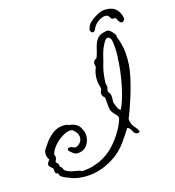

<svg xmlns="http://www.w3.org/2000/svg" viewBox="-151 -866 999 1096"><g transform="rotate(-20 348.0 -318.0)"><path d="M304 94Q284 101 258 106Q232 111 204 111Q174 111 144 104.5Q114 98 89 84Q70 76 55 65.5Q40 55 40 41V40L39 39Q29 38 26.5 32.5Q24 27 24 20Q24 16 24 12.5Q24 9 25 6Q16 -4 9.5 -11Q3 -18 3 -25Q3 -35 20 -52L19 -53Q14 -61 12 -69Q10 -77 10 -84Q10 -105 23.5 -120Q37 -135 44 -145Q63 -168 92 -187.5Q121 -207 155 -207Q168 -207 181 -204Q186 -203 191 -198Q211 -197 232.5 -183Q254 -169 263 -131Q264 -127 264.5 -123Q265 -119 265 -114Q265 -95 256.5 -75.5Q248 -56 231.5 -43Q215 -30 190 -30Q171 -30 161 -39.5Q151 -49 145 -55Q138 -62 138 -67Q138 -77 153 -77Q163 -77 169 -72Q177 -66 184 -66Q196 -66 212 -79Q221 -88 224.5 -97Q228 -106 228 -114Q228 -127 221.5 -139Q215 -151 204 -161Q198 -167 186 -167Q168 -167 144 -156Q120 -145 100 -128Q84 -115 72.5 -100Q61 -85 55 -68Q57 -64 58 -60.5Q59 -57 59 -53Q59 -42 49 -29Q49 -25 50 -22Q64 -12 62 8Q70 12 73 18.5Q76 25 77 33Q96 49 116 55Q136 61 159 67Q163 68 165.5 70Q168 72 170 74Q175 75 180 75Q185 75 190 75Q234 75 283 58Q330 41 366 10Q402 -21 426.5 -53.5Q451 -86 463 -110.5Q475 -135 475 -139V-141Q475 -143 474 -146.5Q473 -150 471 -154Q457 -171 450.5 -181Q444 -191 442 -201Q440 -211 440 -228V-276L437 -278Q426 -289 426 -304Q426 -312 430 -318Q434 -324 436 -331Q434 -344 432 -356Q430 -368 430 -380Q430 -421 450 -458Q449 -463 448.5 -467.5Q448 -472 448 -476Q448 -484 452 -490.5Q456 -497 469 -503L471 -504Q480 -522 486.5 -542.5Q493 -563 501.5 -582Q510 -601 525 -613.5Q540 -626 565 -628Q573 -631 585 -629Q593 -628 603 -616Q607 -612 610 -607Q613 -602 617 -597Q624 -584 621 -577V-576Q637 -528 637 -474Q637 -406 616 -338.5Q595 -271 569 -211Q556 -180 544.5 -155.5Q533 -131 525 -116Q525 -115 524.5 -113Q524 -111 524 -108Q524 -102 525.5 -93.5Q527 -85 531 -77Q536 -65 544.5 -55Q553 -45 557 -32Q561 -26 555 -22Q551 -20 548 -20Q542 -20 535 -24Q528 -28 526 -32Q524 -37 516 -52.5Q508 -68 499 -68H498Q470 -30 444 0Q418 30 385.5 53Q353 76 304 94ZM499 -178Q511 -195 525 -228.5Q539 -262 551.5 -303.5Q564 -345 573 -388.5Q582 -432 586 -469H587Q589 -486 590 -501.5Q591 -517 591 -532Q591 -546 590 -558.5Q589 -571 586 -579Q583 -581 580 -585Q579 -587 577 -589Q575 -591 573 -591Q565 -591 562 -590Q554 -585 543 -569Q527 -545 517 -519Q515 -513 513 -507Q511 -501 509 -496Q504 -483 500 -470Q496 -457 491 -446Q484 -427 478.5 -402.5Q473 -378 470 -351Q470 -348 470.5 -345Q471 -342 472 -339Q472 -338 472.5 -336.5Q473 -335 473 -333Q473 -327 471 -321.5Q469 -316 467 -311V-300Q478 -285 478 -269Q478 -261 476.5 -252Q475 -243 474 -233L483 -203L487 -191L496 -181ZM503 -649Q496 -649 491.5 -657Q487 -665 490 -673Q492 -677 495 -684.5Q498 -692 501 -695Q508 -705 526 -717Q544 -729 565.5 -738Q587 -747 603 -747Q646 -747 668.5 -726.5Q691 -706 696 -668Q697 -659 691.5 -652.5Q686 -646 678 -646Q670 -646 665 -654Q659 -661 657.5 -667.5Q656 -674 653 -678.5Q650 -683 637 -683Q628 -683 623.5 -694.5Q619 -706 611 -710Q605 -713 597 -713Q583 -713 566.5 -705.5Q550 -698 539 -688Q525 -674 519 -661.5Q513 -649 503 -649Z"/></g></svg>

Font: RU Serius
Style: Regular
Weight: 400
Designer: Robert E. Leuschke
Foundry: Robert E. Leuschke
Version: Version 1.011; ttfautohint (v1.8.3)